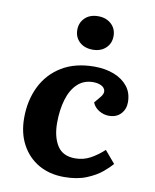

<svg xmlns="http://www.w3.org/2000/svg" viewBox="-88 -847 750 928"><g transform="rotate(10 287.5 -383.0)"><path d="M344 -537Q397 -537 439.5 -520.5Q482 -504 507 -472.5Q532 -441 532 -395Q532 -361 510.5 -338Q489 -315 452 -315Q427 -315 404 -328.5Q381 -342 371 -366L395 -395Q413 -415 409.5 -430.5Q406 -446 389.5 -454Q373 -462 350 -462Q304 -462 273 -432.5Q242 -403 227 -352Q212 -301 212 -238Q212 -170 239 -127Q266 -84 327 -84Q367 -84 400.5 -102Q434 -120 467 -150L518 -90Q504 -73 475 -48.5Q446 -24 400 -5Q354 14 290 14Q219 14 165.5 -16.5Q112 -47 81.5 -103Q51 -159 51 -234Q51 -320 84.5 -388.5Q118 -457 183.5 -497Q249 -537 344 -537ZM230 -698Q230 -733 254 -756.5Q278 -780 319 -780Q358 -780 383 -757Q408 -734 408 -698Q408 -662 383.5 -639Q359 -616 320 -616Q279 -616 254.5 -639Q230 -662 230 -698Z"/></g></svg>

Font: Literata 7pt
Style: Bold Italic
Weight: 700
Italic angle: -2°
Designer: Latin by Veronika Burian and Jose Scaglione. Greek by Irene Vlachou. Cyrillic by Vera Evstafieva
Foundry: TypeTogether
Version: Version 3.002